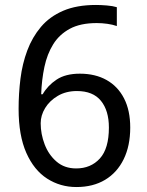

<svg xmlns="http://www.w3.org/2000/svg" viewBox="-20 -744 591 774"><path d="M288 10Q223 10 170 -24Q117 -58 86 -128Q55 -198 55 -305Q55 -367 62.5 -427Q70 -487 90 -540.5Q110 -594 145 -635.5Q180 -677 234.5 -700.5Q289 -724 367 -724Q386 -724 410.5 -722Q435 -720 451 -715V-639Q434 -645 412.5 -648Q391 -651 370 -651Q304 -651 261.5 -628Q219 -605 194.5 -565.5Q170 -526 159 -474Q148 -422 146 -364H152Q172 -399 208 -423Q244 -447 302 -447Q364 -447 409.5 -421.5Q455 -396 480 -347.5Q505 -299 505 -230Q505 -156 478.5 -102Q452 -48 403.5 -19Q355 10 288 10ZM287 -65Q346 -65 382.5 -105Q419 -145 419 -230Q419 -298 387 -337.5Q355 -377 290 -377Q246 -377 213 -357.5Q180 -338 162 -308.5Q144 -279 144 -247Q144 -204 160 -162Q176 -120 208 -92.5Q240 -65 287 -65Z"/></svg>

Font: hexlkannada05
Style: Book
Weight: 400
Designer: Jelle Bosma - Monotype Design Team
Foundry: Monotype Imaging Inc.
Version: Version 2.003